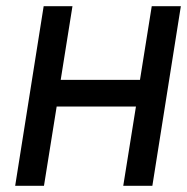

<svg xmlns="http://www.w3.org/2000/svg" viewBox="-20 -600 604 620"><path d="M29 0H122L163 -256H419L378 0H472L564 -580H470L432 -342H176L214 -580H121Z"/></svg>

Font: Charger Pro
Style: ExBdExtObl
Weight: 400
Designer: Jasper
Foundry: Cannot Into Space Fonts
Version: Version 1.09